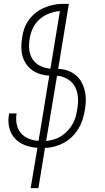

<svg xmlns="http://www.w3.org/2000/svg" viewBox="-20 -755 540 990"><path d="M138 215 173 7Q139 5 108.5 -6.5Q78 -18 56.5 -41.5Q35 -65 27.5 -97.5Q20 -130 26 -164L27 -170H66L65 -166Q61 -139 66.5 -113Q72 -87 88 -68.5Q104 -50 128 -40Q152 -30 179 -29L234 -365Q210 -366 187.5 -373Q165 -380 146.5 -393Q128 -406 115 -425Q102 -444 96 -466Q90 -488 90 -512.5Q90 -537 94 -561Q97 -584 105 -607Q113 -630 127.5 -650.5Q142 -671 161.5 -687Q181 -703 203 -713Q225 -723 248.5 -728.5Q272 -734 295 -735H335L280 -400Q306 -399 329 -391Q352 -383 370.5 -367.5Q389 -352 400.5 -331Q412 -310 417.5 -286Q423 -262 422.5 -236.5Q422 -211 417 -185Q413 -160 405 -136Q397 -112 383.5 -90Q370 -68 351 -49.5Q332 -31 309 -18.5Q286 -6 261.5 0.5Q237 7 212 8L178 215ZM240 -401 289 -698Q262 -696 234 -685.5Q206 -675 184 -655.5Q162 -636 149.5 -609.5Q137 -583 133 -556Q128 -527 131 -499Q134 -471 148.5 -449Q163 -427 187.5 -415Q212 -403 240 -401ZM218 -28Q238 -30 258 -36Q278 -42 295.5 -53Q313 -64 328 -80Q343 -96 353.5 -114Q364 -132 369.5 -151.5Q375 -171 378 -190V-191Q382 -211 382.5 -231.5Q383 -252 379.5 -271Q376 -290 367 -307Q358 -324 344 -336Q330 -348 312 -355.5Q294 -363 274 -364Z"/></svg>

Font: Iosevka Term Curly XLt Obl
Style: Regular
Weight: 200
Italic angle: -9°
Designer: Belleve Invis
Foundry: Belleve Invis
Version: Version 32.3.0